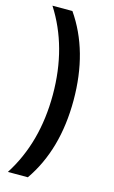

<svg xmlns="http://www.w3.org/2000/svg" viewBox="-131 -792 574 966"><g transform="rotate(15 156.0 -309.0)"><path d="M16 -742H120Q242 -566 242 -309Q242 -52 120 124H16Q134 -60 134 -309Q134 -558 16 -742Z"/></g></svg>

Font: Montserrat-Arabic
Style: Regular
Weight: 400
Designer: Mohamed Gaber
Foundry: Kief Type Foundry
Version: Version 5.008;PS 005.008;hotconv 1.0.88;makeotf.lib2.5.64775